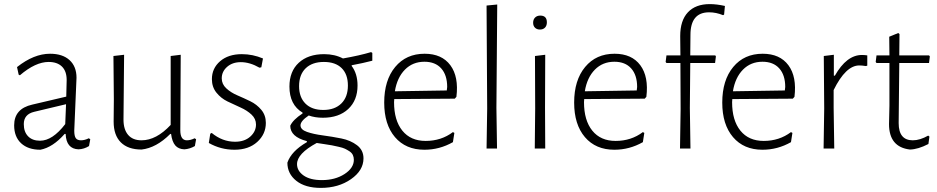

<svg xmlns="http://www.w3.org/2000/svg" viewBox="-20 -724 4566 936"><path d="M224 -462Q285 -462 319 -431Q353 -400 353 -345Q353 -330 347.5 -216Q342 -102 342 -87Q342 -61 349.5 -50.5Q357 -40 375 -40Q393 -40 413 -50L420 -45L414 -12Q390 3 363 4Q303 2 300 -71H295Q238 -6 177 6Q117 6 83 -25.5Q49 -57 49 -113Q49 -194 137 -214L303 -253L305 -334Q305 -377 282 -399.5Q259 -422 217 -422Q153 -422 77 -357L71 -360L63 -397Q145 -462 224 -462ZM302 -216 147 -179Q96 -167 96 -119Q96 -81 117 -59.5Q138 -38 175 -38Q236 -38 298 -119Z M670 5Q604 5 569 -30Q534 -65 534 -131L535 -240L533 -451L585 -457L582 -141Q582 -93 604.5 -66.5Q627 -40 670 -40Q742 -40 812 -115V-451L861 -457L859 -89Q859 -40 891 -40Q909 -40 929 -50L936 -45L930 -12Q906 2 879 4Q850 3 834.5 -15Q819 -33 814 -71H810Q742 -3 670 5Z M1159 -460Q1212 -460 1262 -439L1254 -396L1245 -394Q1198 -421 1154 -421Q1113 -421 1087 -398Q1061 -375 1061 -342Q1061 -314 1083 -293.5Q1105 -273 1136.5 -259.5Q1168 -246 1200 -230.5Q1232 -215 1254 -188.5Q1276 -162 1276 -125Q1276 -70 1234 -32Q1192 6 1123 6Q1056 6 998 -27L1005 -72L1012 -76Q1064 -33 1126 -33Q1172 -33 1200 -58Q1228 -83 1228 -117Q1228 -145 1206 -165.5Q1184 -186 1152.5 -200Q1121 -214 1089 -229.5Q1057 -245 1035 -272.5Q1013 -300 1013 -338Q1013 -391 1053 -425.5Q1093 -460 1159 -460Z M1560 -460Q1612 -460 1652 -439Q1732 -453 1789 -470L1795 -466V-428Q1749 -416 1695 -406L1694 -403Q1723 -365 1723 -307Q1723 -235 1677.5 -192.5Q1632 -150 1554 -150Q1516 -150 1485 -161Q1445 -134 1445 -113Q1445 -92 1476.5 -81Q1508 -70 1553.5 -64Q1599 -58 1644 -49Q1689 -40 1720.5 -16Q1752 8 1752 48Q1752 107 1691 149.5Q1630 192 1544 192Q1468 192 1424.5 157.5Q1381 123 1381 69Q1400 13 1476 -31V-36Q1395 -57 1395 -111Q1408 -140 1455 -171V-175Q1391 -213 1391 -302Q1391 -376 1436.5 -418Q1482 -460 1560 -460ZM1559 -422Q1502 -422 1470 -391Q1438 -360 1438 -304Q1438 -250 1469 -219Q1500 -188 1556 -188Q1612 -188 1644 -219.5Q1676 -251 1676 -307Q1676 -362 1645.5 -392Q1615 -422 1559 -422ZM1428 76Q1428 109 1460 131.5Q1492 154 1549 154Q1614 154 1659.5 124.5Q1705 95 1705 55Q1705 42 1700 31.5Q1695 21 1683.5 13.5Q1672 6 1661.5 1Q1651 -4 1630.5 -8.5Q1610 -13 1598 -15.5Q1586 -18 1560.5 -21.5Q1535 -25 1524 -27Q1428 25 1428 76Z M2049 6Q1958 6 1905.5 -55.5Q1853 -117 1853 -224Q1853 -333 1906.5 -397.5Q1960 -462 2050 -462Q2134 -462 2175.5 -406Q2217 -350 2205 -252L2197 -243L1902 -241Q1901 -236 1901 -226Q1901 -137 1941.5 -87Q1982 -37 2055 -37Q2131 -37 2188 -80L2195 -76L2188 -31Q2123 6 2049 6ZM2049 -423Q1992 -423 1954 -384.5Q1916 -346 1905 -279L2158 -283L2160 -300Q2160 -358 2131 -390.5Q2102 -423 2049 -423Z M2404 -702 2400 -198 2403 0H2352L2355 -195L2352 -697Z M2614 -648Q2646 -648 2646 -615Q2646 -599 2637 -589.5Q2628 -580 2612 -580Q2597 -580 2588 -589Q2579 -598 2579 -613Q2579 -629 2588.5 -638.5Q2598 -648 2614 -648ZM2587 0 2589 -195 2588 -451 2638 -457 2637 -198 2638 0Z M2975 6Q2884 6 2831.5 -55.5Q2779 -117 2779 -224Q2779 -333 2832.5 -397.5Q2886 -462 2976 -462Q3060 -462 3101.5 -406Q3143 -350 3131 -252L3123 -243L2828 -241Q2827 -236 2827 -226Q2827 -137 2867.5 -87Q2908 -37 2981 -37Q3057 -37 3114 -80L3121 -76L3114 -31Q3049 6 2975 6ZM2975 -423Q2918 -423 2880 -384.5Q2842 -346 2831 -279L3084 -283L3086 -300Q3086 -358 3057 -390.5Q3028 -423 2975 -423Z M3467 -454 3470 -449 3466 -417H3345L3343 -197L3346 0H3295L3298 -192L3297 -417H3229L3225 -422L3229 -454H3297L3296 -548Q3296 -624 3333.5 -664Q3371 -704 3440 -704Q3474 -704 3514 -695L3510 -653L3505 -650Q3471 -664 3437 -664Q3346 -664 3346 -554L3345 -454Z M3697 6Q3606 6 3553.5 -55.5Q3501 -117 3501 -224Q3501 -333 3554.5 -397.5Q3608 -462 3698 -462Q3782 -462 3823.5 -406Q3865 -350 3853 -252L3845 -243L3550 -241Q3549 -236 3549 -226Q3549 -137 3589.5 -87Q3630 -37 3703 -37Q3779 -37 3836 -80L3843 -76L3836 -31Q3771 6 3697 6ZM3697 -423Q3640 -423 3602 -384.5Q3564 -346 3553 -279L3806 -283L3808 -300Q3808 -358 3779 -390.5Q3750 -423 3697 -423Z M4045 -457V-355H4050Q4107 -456 4182 -456Q4194 -456 4208 -454V-404L4201 -402Q4183 -405 4169 -405Q4103 -405 4044 -285V-198L4047 0H3995L3998 -195L3996 -451Z M4416 5Q4314 -7 4314 -119L4316 -209V-417H4253L4249 -422L4253 -454H4316L4315 -545L4359 -563L4365 -558L4364 -454H4509L4513 -449L4509 -417H4364L4361 -124Q4361 -40 4430 -40Q4465 -40 4505 -63L4511 -58L4506 -22Q4456 4 4416 5Z"/></svg>

Font: Alegreya Sans SC Light
Style: Regular
Weight: 300
Designer: Juan Pablo del Peral
Foundry: Huerta Tipografica
Version: Version 2.007